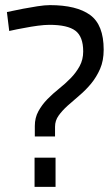

<svg xmlns="http://www.w3.org/2000/svg" viewBox="-20 -731 426 750"><path d="M385 -537Q385 -494 371 -462Q357 -430 336 -404.5Q315 -379 290 -358Q265 -337 244 -318Q223 -299 209 -279.5Q195 -260 195 -236V-198H116V-239Q116 -271 130 -296.5Q144 -322 165 -343.5Q186 -365 210.5 -384.5Q235 -404 256 -425.5Q277 -447 291 -472.5Q305 -498 305 -530Q305 -588 274.5 -611Q244 -634 173 -634Q154 -634 127.5 -630.5Q101 -627 76 -622Q47 -617 16 -610L7 -684Q40 -691 71 -697Q97 -702 126 -706.5Q155 -711 175 -711Q279 -711 332 -672.5Q385 -634 385 -537ZM115 -115H197V-1H115Z"/></svg>

Font: Panefresco 400wt
Style: Regular
Weight: 400
Foundry: Campivisivi & Chank Co
Version: Version 1.002